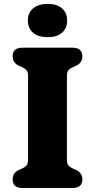

<svg xmlns="http://www.w3.org/2000/svg" viewBox="-20 -938 474 958"><path d="M314 -140.5Q314 -121 322 -112Q330 -103 343 -97.5L361 -89.5Q391 -74.5 391 -43Q391 0 341.5 0H92Q43 0 43 -43Q43 -74.5 73 -89.5L91 -97.5Q104 -103 112 -112Q120 -121 120 -140.5V-559.5Q120 -579 112 -588Q104 -597 91 -602.5L73 -610.5Q43 -625.5 43 -657Q43 -700 92 -700H341.5Q391 -700 391 -657Q391 -625.5 361 -610.5L343 -602.5Q330 -597 322 -588Q314 -579 314 -559.5ZM217.5 -752.5Q171.5 -752.5 145.2 -774.5Q119 -796.5 119 -836Q119 -874 145.2 -896.2Q171.5 -918.5 217.5 -918.5Q264 -918.5 289.5 -896.2Q315 -874 315 -836Q315 -797 289.5 -774.8Q264 -752.5 217.5 -752.5Z"/></svg>

Font: Fraunces 9pt S100
Style: Bold
Weight: 700
Version: Version 1.000; ttfautohint (v1.8.3)